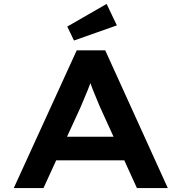

<svg xmlns="http://www.w3.org/2000/svg" viewBox="-20 -956 923 976"><path d="M50 0 370 -700H515L833 0H676L487 -415Q479 -435 470 -456Q461 -477 452.5 -498.5Q444 -520 436.5 -541.5Q429 -563 423 -583H456Q450 -562 442 -540Q434 -518 425.5 -497Q417 -476 408 -455Q399 -434 390 -412L201 0ZM196 -141 247 -261H630L662 -141ZM356 -750 322 -821 522 -936 574 -827Z"/></svg>

Font: Lexend Mega SemiBold
Style: Regular
Weight: 600
Designer: Bonnie Shaver-Troup, Thomas Jockin
Foundry: Lexend
Version: Version 1.007